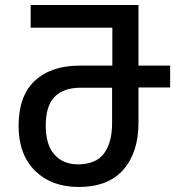

<svg xmlns="http://www.w3.org/2000/svg" viewBox="-20 -734 736 764"><path d="M293 10Q185 10 119.5 -54.5Q54 -119 54 -233Q54 -353 119 -413Q184 -473 298 -473H427V-624H102V-714H531V-473H657V-386H531V-245Q531 -128 471 -59Q411 10 293 10ZM290 -80Q361 -80 393.5 -123Q426 -166 426 -244V-385H301Q233 -385 197.5 -349Q162 -313 162 -234Q162 -158 196.5 -119Q231 -80 290 -80Z"/></svg>

Font: Noto Sans Georgian SemiCondensed Medium
Style: Regular
Weight: 500
Width: 4
Designer: Monotype Design Team, Akaki Razmadze
Foundry: Google LLC
Version: Version 2.005; ttfautohint (v1.8.4.7-5d5b)